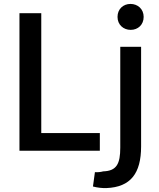

<svg xmlns="http://www.w3.org/2000/svg" viewBox="-20 -763 808 977"><path d="M190 -86H488V4H79V-696H190ZM522 194C504 195 474 192 453 186L463 113C475 114 491 113 505 109C574 107 592 70 592 -12V-525H698V-18C698 120 644 189 522 194ZM711 -677C711 -637 682 -611 645 -611C608 -611 578 -637 578 -677C578 -717 607 -743 644 -743C681 -743 711 -717 711 -677Z"/></svg>

Font: Repo Medium
Style: Regular
Weight: 500
Designer: Stefan Peev
Foundry: Context Ltd
Version: Version 1.502